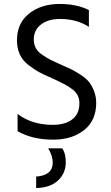

<svg xmlns="http://www.w3.org/2000/svg" viewBox="-20 -700 564 972"><path d="M430 -649V-564Q369 -604 284 -604Q223 -604 187 -575.5Q151 -547 151 -501Q151 -477 160.5 -458Q170 -439 194 -422.5Q218 -406 235 -397.5Q252 -389 288 -373Q322 -358 340 -349.5Q358 -341 386.5 -322.5Q415 -304 429.5 -286.5Q444 -269 455.5 -240.5Q467 -212 467 -179Q467 -90 406 -41.5Q345 7 249 7Q143 7 69 -36V-123Q142 -68 247 -68Q310 -68 346 -96Q382 -124 382 -177Q382 -199 373.5 -216.5Q365 -234 345.5 -248.5Q326 -263 308.5 -272.5Q291 -282 261 -296Q255 -299 243 -304Q200 -323 177.5 -335Q155 -347 124.5 -370.5Q94 -394 80 -425Q66 -456 66 -497Q66 -583 127.5 -631.5Q189 -680 282 -680Q369 -680 430 -649ZM313 122Q313 176 274.5 213Q236 250 163 252V194Q247 188 247 123Q247 89 224 51H295Q313 76 313 122Z"/></svg>

Font: Hind
Style: Regular
Weight: 400
Designer: Manushi Parikh, Satya Rajpurohit
Foundry: Indian Type Foundry
Version: Version 2.000;PS 1.0;hotconv 1.0.79;makeotf.lib2.5.61930